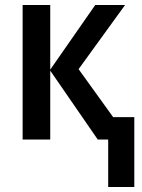

<svg xmlns="http://www.w3.org/2000/svg" viewBox="-20 -561 572 772"><path d="M415 191H520V-90H435L296 -283L483 -541H363L182 -281V-541H71V0H182V-277L373 0H415Z"/></svg>

Font: Noto Sans UI SemiCondensed Medium
Style: Regular
Weight: 500
Width: 4
Designer: Monotype Design Team
Foundry: Monotype Imaging Inc.
Version: Version 1.901